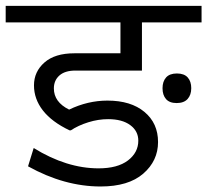

<svg xmlns="http://www.w3.org/2000/svg" viewBox="-35 -667 723 669"><path d="M543.5 -321.8Q531.3 -335.7 531.3 -359.5Q531.3 -383.2 543.7 -397.1Q556.1 -411 581.4 -411Q606.7 -411 619.1 -397.1Q631.4 -383.2 631.4 -359.7Q631.4 -336.2 618.6 -322Q605.7 -307.9 580.6 -307.9Q555.6 -307.9 543.5 -321.8ZM315.5 -17.2Q189.1 -17.2 62.7 -87.5L82.4 -151.2Q197.2 -80.4 308.4 -80.4Q374.6 -80.4 410.8 -107.9Q446.9 -135.5 446.9 -176.9Q446.9 -210.3 418.9 -231Q390.8 -251.8 341.8 -251.8Q307.4 -251.8 272.5 -240.9Q237.6 -230 211.8 -212.8H207.3Q145.6 -242.2 114.5 -282.1Q83.4 -322 83.4 -369.6Q83.4 -417.1 119.8 -449.2Q156.2 -481.3 224 -481.3H384.7V-589H-15.2V-646.6H667.3V-589H459.6V-421.1H228Q191.1 -421.1 171.9 -403.9Q152.7 -386.8 152.7 -358.9Q152.7 -311.4 205.8 -285.1Q271 -316.5 339.2 -316.5Q421.1 -316.5 468.4 -277Q515.7 -237.6 515.7 -172.1Q515.7 -106.7 464.1 -61.9Q412.5 -17.2 315.5 -17.2Z"/></svg>

Font: Khula
Style: Regular
Weight: 400
Designer: Erin McLaughlin, Steve Matteson
Version: Version 1.000;PS 1.0;hotconv 1.0.72;makeotf.lib2.5.5900; ttf